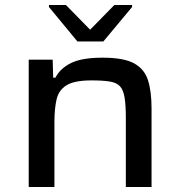

<svg xmlns="http://www.w3.org/2000/svg" viewBox="-20 -749 724 769"><path d="M95 0V-510H191L193 -438H202Q221 -475 264.5 -496.5Q308 -518 391 -518Q476 -518 517.5 -495Q559 -472 573 -427Q587 -382 587 -315V0H484V-277Q484 -328 479 -358.5Q474 -389 460.5 -403.5Q447 -418 419.5 -422.5Q392 -427 347 -427Q278 -427 246.5 -407.5Q215 -388 206.5 -350.5Q198 -313 198 -261V0ZM290 -583 176 -721V-729H244L341 -630L438 -729H509V-721L394 -583Z"/></svg>

Font: Saira Expanded Medium
Style: Regular
Weight: 500
Width: 7
Designer: Hector Gatti with collaboration of the Omnibus-Type team
Foundry: Omnibus-Type
Version: Version 1.100; ttfautohint (v1.8.3)